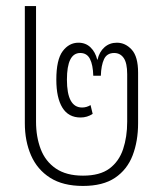

<svg xmlns="http://www.w3.org/2000/svg" viewBox="-20 -604 526 634"><path d="M254 10Q188 10 145.5 -17Q103 -44 82.5 -91Q62 -138 62 -197V-584H99V-202Q99 -152 114.5 -111.5Q130 -71 164.5 -47.5Q199 -24 254 -24Q310 -24 341.5 -47.5Q373 -71 386.5 -111.5Q400 -152 400 -202V-359Q400 -396 388.5 -412.5Q377 -429 357 -429Q333 -429 323.5 -408.5Q314 -388 313 -354H288Q287 -390 277 -409.5Q267 -429 245 -429Q201 -429 201 -341Q201 -249 251 -249Q266 -249 279 -257L286 -228Q268 -216 246 -216Q206 -216 186 -248.5Q166 -281 166 -341Q166 -407 187 -435Q208 -463 239 -463Q263 -463 279 -447.5Q295 -432 301 -407H302Q308 -433 325 -448Q342 -463 366 -463Q394 -463 415 -440Q436 -417 436 -364V-197Q436 -138 418 -91Q400 -44 360 -17Q320 10 254 10Z"/></svg>

Font: Noto Sans Thai UI Cond ExtLt
Style: Regular
Weight: 200
Width: 3
Designer: Monotype Design Team
Foundry: Monotype Imaging Inc.
Version: Version 2.000; ttfautohint (v1.8.4.7-5d5b)